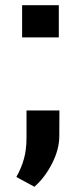

<svg xmlns="http://www.w3.org/2000/svg" viewBox="-20 -548 314 746"><path d="M208.5 -402.8H65.9V-527.8H208.5ZM210.4 -19Q210.4 31.7 182.6 86.7Q154.8 141.6 113.8 177.7L43.5 139.6Q63 105 73 69.3Q83 33.7 83 -12.2V-118.7H210.9Z"/></svg>

Font: Roboto Web
Style: Bold
Weight: 700
Designer: Google
Version: Version 1.200310; 2013